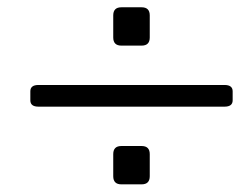

<svg xmlns="http://www.w3.org/2000/svg" viewBox="-20 -613 665 519"><path d="M84 -324.7Q62 -324.7 62 -341.8V-366.2Q62 -383.3 84 -383.3H586.9Q608.9 -383.3 608.9 -366.2V-341.8Q608.9 -324.7 586.9 -324.7ZM308.1 -489.7Q286.1 -489.7 286.1 -511.7V-571.3Q286.1 -593.3 308.1 -593.3H362.8Q384.8 -593.3 384.8 -571.3V-511.7Q384.8 -489.7 362.8 -489.7ZM308.1 -114.7Q286.1 -114.7 286.1 -136.7V-196.3Q286.1 -218.3 308.1 -218.3H362.8Q384.8 -218.3 384.8 -196.3V-136.7Q384.8 -114.7 362.8 -114.7Z"/></svg>

Font: Istok Web
Style: Italic
Weight: 400
Italic angle: -13°
Designer: Andrey V. Panov
Foundry: Andrey V. Panov
Version: Version 1.0.2g